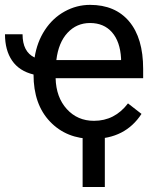

<svg xmlns="http://www.w3.org/2000/svg" viewBox="-37 -558 649 785"><path d="M342.3 9.8Q234.9 9.8 167.5 -60.8Q100.1 -131.3 100.1 -253.4Q41.5 -267.6 12.5 -310.1Q-16.6 -352.5 -16.6 -418H55.2Q55.2 -346.2 104.5 -322.8Q114.3 -386.2 146.5 -435.3Q178.7 -484.4 227.5 -511.2Q276.4 -538.1 331.1 -538.1Q434.1 -538.1 491.2 -470.2Q548.3 -402.3 548.3 -275.9V-238.3H190.4Q192.4 -160.2 236.1 -112.1Q279.8 -64 347.2 -64Q432.1 -64 486.3 -135.3L541.5 -92.3Q475.1 9.8 342.3 9.8ZM331.1 -463.9Q276.4 -463.9 239.3 -424.1Q202.1 -384.3 193.4 -312.5H458V-319.3Q454.1 -388.2 420.9 -426Q387.7 -463.9 331.1 -463.9ZM391.6 206.5H300.8V-43.5H391.6Z"/></svg>

Font: Noboto
Style: Regular
Weight: 400
Designer: Google
Version: Version 2.001101; 2014